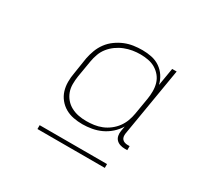

<svg xmlns="http://www.w3.org/2000/svg" viewBox="-110 -844 820 780"><g transform="rotate(30 300.0 -454.5)"><path d="M292 -317Q270 -317 249.5 -321Q229 -325 211.5 -335Q194 -345 181 -361Q168 -377 162 -396.5Q156 -416 156 -437.5Q156 -459 160 -480L172 -557Q176 -577 183.5 -597Q191 -617 204 -634.5Q217 -652 235 -665Q253 -678 272.5 -686Q292 -694 312.5 -697Q333 -700 354 -700Q376 -700 397.5 -695.5Q419 -691 436.5 -679Q454 -667 465.5 -649.5Q477 -632 482 -611L496 -694H517L463 -372Q462 -364 463 -357.5Q464 -351 468 -346Q472 -341 479 -338.5Q486 -336 493 -336H503V-317H490Q479 -317 468.5 -320.5Q458 -324 451 -331.5Q444 -339 442 -350Q440 -361 442 -372L446 -395Q434 -375 416.5 -359.5Q399 -344 378.5 -334.5Q358 -325 335.5 -321Q313 -317 292 -317Q292 -317 292 -317Q292 -317 292 -317ZM299 -336Q317 -336 335 -338.5Q353 -341 370.5 -348Q388 -355 403.5 -367Q419 -379 430 -394Q441 -409 447.5 -426.5Q454 -444 457 -462L470 -539Q473 -557 473 -576Q473 -595 468 -612Q463 -629 452 -642.5Q441 -656 426 -665Q411 -674 392.5 -677.5Q374 -681 355 -681Q337 -681 319 -678Q301 -675 283 -668Q265 -661 249 -649.5Q233 -638 221 -623Q209 -608 202.5 -590Q196 -572 193 -554L180 -477Q177 -458 177 -439Q177 -420 183 -403.5Q189 -387 200.5 -373.5Q212 -360 228 -351.5Q244 -343 262 -339.5Q280 -336 299 -336ZM144 -209V-227H460V-209Z"/></g></svg>

Font: Iosevka Curly Thin Extended
Style: Italic
Weight: 100
Width: 7
Italic angle: -9°
Monospace: yes
Designer: Belleve Invis
Foundry: Belleve Invis
Version: Version 11.1.0; ttfautohint (v1.8.3)